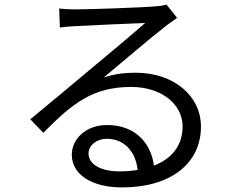

<svg xmlns="http://www.w3.org/2000/svg" viewBox="-20 -774 1040 837"><path d="M580 -33C555 -29 528 -27 499 -27C421 -27 366 -57 366 -105C366 -140 401 -169 446 -169C522 -169 572 -112 580 -33ZM238 -737 241 -654C262 -657 285 -659 307 -660C360 -663 560 -672 613 -674C562 -629 437 -524 381 -478C323 -429 195 -322 112 -254L169 -195C296 -324 385 -395 552 -395C682 -395 776 -321 776 -223C776 -141 731 -83 651 -52C639 -147 572 -229 447 -229C354 -229 293 -168 293 -99C293 -16 376 43 512 43C724 43 856 -61 856 -222C856 -357 737 -457 571 -457C526 -457 478 -452 432 -436C510 -501 646 -617 696 -655C714 -670 734 -683 752 -696L706 -754C696 -751 682 -748 652 -746C599 -741 361 -733 309 -733C289 -733 261 -734 238 -737Z"/></svg>

Font: Noto Sans CJK JP
Style: Regular
Weight: 400
Designer: Ryoko NISHIZUKA 西塚涼子 (kana, bopomofo & ideographs); Paul D. Hunt (Latin, Greek & Cyrillic); Sandoll Communications 산돌커뮤니
Foundry: Adobe
Version: Version 2.004;hotconv 1.0.118;makeotfexe 2.5.65603